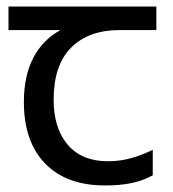

<svg xmlns="http://www.w3.org/2000/svg" viewBox="-20 -557 530 587"><path d="M301 10Q183 10 118 -57Q53 -124 53 -245Q53 -325 82 -380.5Q111 -436 165 -465H6V-537H458V-465H345Q251 -465 197.5 -411.5Q144 -358 144 -252Q144 -165 187 -114.5Q230 -64 310 -64Q347 -64 381 -73.5Q415 -83 447 -99V-21Q418 -5 383 2.5Q348 10 301 10Z"/></svg>

Font: bangla15
Style: Regular
Weight: 400
Designer: Jelle Bosma - Monotype Design Team
Foundry: Monotype Imaging Inc.
Version: Version 2.006